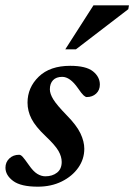

<svg xmlns="http://www.w3.org/2000/svg" viewBox="-24 -690 504 722"><path d="M48 -108Q54 -108 61 -100.5Q68 -93 84.5 -69.5Q101 -45.5 116.2 -36.2Q131.5 -27 146.5 -27Q173 -27 190.5 -40.8Q208 -54.5 208 -81Q208 -101 196 -122.2Q184 -143.5 147 -178.5Q109.5 -214 94.5 -243.2Q79.5 -272.5 79.5 -304Q79.5 -361 121.8 -401.8Q164 -442.5 240 -442.5Q299.5 -442.5 325.5 -421.8Q351.5 -401 351.5 -372Q351.5 -351 337.5 -338Q323.5 -325 302 -325Q297.5 -325 290.2 -331.5Q283 -338 269 -358.5Q239.5 -401 210 -401Q187.5 -401 175.5 -388.5Q163.5 -376 163.5 -354Q163.5 -337.5 176.5 -316.2Q189.5 -295 226.5 -257Q264 -219 278.5 -188.5Q293 -158 293 -130.5Q293 -91.5 270.2 -59.2Q247.5 -27 208 -7.5Q168.5 12 118 12Q54.5 12 25.5 -9.5Q-3.5 -31 -3.5 -59.5Q-3.5 -80 11 -94Q25.5 -108 48 -108ZM221.5 -504.5 327.5 -670H461L458.5 -655.5L261.5 -504.5Z"/></svg>

Font: Newsreader Text SemiBold
Style: Italic
Weight: 600
Italic angle: -17°
Designer: Hugues Gentile
Foundry: Production Type
Version: Version 1.001